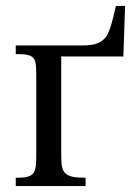

<svg xmlns="http://www.w3.org/2000/svg" viewBox="-20 -626 444 646"><path d="M370 -606C347 -509 343 -473 257 -473H33V-444C96 -444 102 -435 102 -376V-98C102 -37 91 -28 33 -28V0H268V-28C201 -28 186 -40 186 -97V-436H395L401 -606Z"/></svg>

Font: STIX Two Math
Style: Regular
Weight: 400
Designer: Ross Mills, John Hudson & Paul Hanslow, Tiro Typeworks Ltd; with portions MicroPress Inc., with additions and correction
Foundry: Tiro Typeworks Ltd
Version: Version 2.02 b142